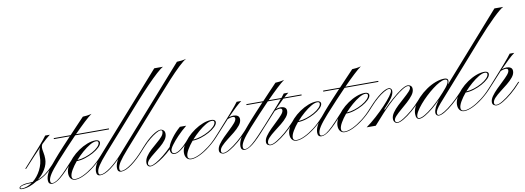

<svg xmlns="http://www.w3.org/2000/svg" viewBox="-148 -1333 4831 1766"><g transform="rotate(-10 2267.5 -450.0)"><path d="M10 -169H0L12 -182Q104 -283 160.5 -348Q217 -413 235 -439H278Q244 -414 195 -366Q186 -351 186 -334Q186 -318 192 -288.5Q198 -259 198 -229Q198 -180 170 -132.5Q142 -85 98 -51Q172 -77 244 -156L256 -169H266L257 -159Q170 -63 81 -38Q49 -17 12.5 -4Q-24 9 -60 9Q-81 9 -81 -4Q-81 -18 -50 -28Q-19 -38 26 -38Q36 -38 47 -39Q93 -75 123 -133.5Q153 -192 153 -255Q153 -280 156 -300Q159 -320 170 -340Q140 -310 104 -271Q68 -232 23 -183ZM-74 -4Q-74 3 -62 3Q-37 3 -12 -6Q13 -15 36 -31Q32 -31 27 -31Q-16 -31 -45 -23.5Q-74 -16 -74 -4Z M313 -185Q255 -120 231 -82.5Q207 -45 207 -20Q207 3 225 3Q244 3 268 -12Q292 -27 327.5 -61.5Q363 -96 417 -156L429 -169H439L430 -159Q349 -67 301.5 -29Q254 9 222 9Q187 9 187 -30Q187 -91 256 -169Q275 -192 292 -212Q309 -232 330 -255.5Q351 -279 381.5 -312Q412 -345 457 -393H308V-402H466Q494 -432 528.5 -468.5Q563 -505 606 -550Q623 -550 645 -553Q667 -556 689 -562Q662 -543 617 -501Q572 -459 516 -402H823V-393H507Q462 -347 413 -294Q364 -241 313 -185Z M439 3Q472 3 516 -18Q560 -39 607 -75Q654 -111 694 -156L706 -169H716L707 -159Q665 -112 615.5 -73.5Q566 -35 519.5 -13Q473 9 439 9Q413 9 397.5 -9.5Q382 -28 382 -60Q382 -92 401 -127Q420 -162 451.5 -195.5Q483 -229 522.5 -256Q562 -283 603.5 -299Q645 -315 683 -315Q700 -315 710 -308Q720 -301 720 -290Q720 -269 696.5 -246Q673 -223 636.5 -203Q600 -183 558.5 -170Q517 -157 480 -157Q449 -120 428.5 -84.5Q408 -49 408 -25Q408 3 439 3ZM686 -306Q662 -306 628 -286Q594 -266 557 -234Q520 -202 488 -166Q524 -168 562 -180.5Q600 -193 633 -211.5Q666 -230 686.5 -251Q707 -272 707 -290Q707 -306 686 -306Z M672 9Q637 9 637 -30Q637 -91 706 -169L1330 -874H1412Q1391 -864 1348.5 -825.5Q1306 -787 1251 -730Q1196 -673 1136 -606L763 -185Q704 -118 680.5 -81.5Q657 -45 657 -20Q657 3 675 3Q709 3 767.5 -39.5Q826 -82 891 -156L902 -169H912L903 -159Q832 -78 772.5 -34.5Q713 9 672 9ZM868 9Q833 9 833 -30Q833 -91 902 -169L1546 -897Q1563 -897 1587.5 -900Q1612 -903 1634 -909Q1608 -896 1561.5 -852Q1515 -808 1456 -744Q1397 -680 1332 -606L959 -185Q900 -118 876.5 -81.5Q853 -45 853 -20Q853 3 871 3Q905 3 963.5 -39.5Q1022 -82 1087 -156L1098 -169H1108L1099 -159Q1028 -78 968.5 -34.5Q909 9 868 9Z M1289 -308Q1301 -308 1314.5 -297.5Q1328 -287 1328 -263Q1328 -234 1307 -206Q1286 -178 1255.5 -152.5Q1225 -127 1194 -103Q1163 -79 1142 -57.5Q1121 -36 1121 -16Q1121 -6 1129.5 -1.5Q1138 3 1142 3Q1161 3 1195 -16.5Q1229 -36 1268.5 -68Q1308 -100 1344 -137Q1354 -170 1388 -216Q1422 -262 1469 -303H1528Q1480 -264 1441 -223Q1402 -182 1378.5 -149.5Q1355 -117 1355 -101Q1355 -85 1362 -79Q1369 -73 1381 -73Q1403 -73 1434.5 -95.5Q1466 -118 1500 -156L1511 -169H1522L1513 -159Q1475 -116 1440 -91Q1405 -66 1380 -66Q1340 -66 1340 -115Q1305 -81 1266.5 -53Q1228 -25 1194.5 -8Q1161 9 1141 9Q1126 9 1117 -1Q1108 -11 1108 -27Q1108 -59 1127.5 -88Q1147 -117 1176 -144Q1205 -171 1234.5 -195.5Q1264 -220 1283.5 -242.5Q1303 -265 1303 -287Q1303 -302 1288 -302Q1273 -302 1244.5 -285.5Q1216 -269 1183 -242Q1150 -215 1120 -182L1108 -169H1098L1110 -182Q1162 -240 1210.5 -274Q1259 -308 1289 -308Z M1521 3Q1554 3 1598 -18Q1642 -39 1689 -75Q1736 -111 1776 -156L1788 -169H1798L1789 -159Q1747 -112 1697.5 -73.5Q1648 -35 1601.5 -13Q1555 9 1521 9Q1495 9 1479.5 -9.5Q1464 -28 1464 -60Q1464 -92 1483 -127Q1502 -162 1533.5 -195.5Q1565 -229 1604.5 -256Q1644 -283 1685.5 -299Q1727 -315 1765 -315Q1782 -315 1792 -308Q1802 -301 1802 -290Q1802 -269 1778.5 -246Q1755 -223 1718.5 -203Q1682 -183 1640.5 -170Q1599 -157 1562 -157Q1531 -120 1510.5 -84.5Q1490 -49 1490 -25Q1490 3 1521 3ZM1768 -306Q1744 -306 1710 -286Q1676 -266 1639 -234Q1602 -202 1570 -166Q1606 -168 1644 -180.5Q1682 -193 1715 -211.5Q1748 -230 1768.5 -251Q1789 -272 1789 -290Q1789 -306 1768 -306Z M1824 3Q1845 3 1882 -19.5Q1919 -42 1962 -78Q2005 -114 2043 -156L2055 -169H2065L2056 -159Q2015 -112 1969.5 -74Q1924 -36 1885.5 -13.5Q1847 9 1823 9Q1810 9 1797 0.5Q1784 -8 1784 -27Q1784 -53 1804 -81.5Q1824 -110 1854 -140Q1884 -170 1914 -198Q1944 -226 1964 -249.5Q1984 -273 1984 -290Q1984 -308 1962 -308Q1952 -308 1939.5 -304.5Q1927 -301 1915 -297Q1871 -250 1811 -183L1798 -169H1788L1800 -182Q1892 -283 1948.5 -348Q2005 -413 2023 -439H2066Q2040 -420 2006.5 -388.5Q1973 -357 1927 -310Q1938 -314 1948 -316.5Q1958 -319 1970 -319Q1995 -319 2010.5 -309Q2026 -299 2026 -276Q2026 -248 2003.5 -220Q1981 -192 1947.5 -165Q1914 -138 1880.5 -112.5Q1847 -87 1824.5 -63Q1802 -39 1802 -17Q1802 3 1824 3Z M2112 -185Q2054 -120 2030 -82.5Q2006 -45 2006 -20Q2006 3 2024 3Q2043 3 2067 -12Q2091 -27 2126.5 -61.5Q2162 -96 2216 -156L2228 -169H2238L2229 -159Q2148 -67 2100.5 -29Q2053 9 2021 9Q1986 9 1986 -30Q1986 -91 2055 -169Q2074 -192 2091 -212Q2108 -232 2129 -255.5Q2150 -279 2180.5 -312Q2211 -345 2256 -393H2107V-402H2265Q2293 -432 2327.5 -468.5Q2362 -505 2405 -550Q2422 -550 2444 -553Q2466 -556 2488 -562Q2461 -543 2416 -501Q2371 -459 2315 -402H2622V-393H2306Q2261 -347 2212 -294Q2163 -241 2112 -185Z M2264 3Q2285 3 2322 -19.5Q2359 -42 2402 -78Q2445 -114 2483 -156L2495 -169H2505L2496 -159Q2455 -112 2409.5 -74Q2364 -36 2325.5 -13.5Q2287 9 2263 9Q2250 9 2237 0.5Q2224 -8 2224 -27Q2224 -53 2244 -81.5Q2264 -110 2294 -140Q2324 -170 2354 -198Q2384 -226 2404 -249.5Q2424 -273 2424 -290Q2424 -308 2402 -308Q2392 -308 2379.5 -304.5Q2367 -301 2355 -297Q2311 -250 2251 -183L2238 -169H2228L2240 -182Q2332 -283 2388.5 -348Q2445 -413 2463 -439H2506Q2480 -420 2446.5 -388.5Q2413 -357 2367 -310Q2378 -314 2388 -316.5Q2398 -319 2410 -319Q2435 -319 2450.5 -309Q2466 -299 2466 -276Q2466 -248 2443.5 -220Q2421 -192 2387.5 -165Q2354 -138 2320.5 -112.5Q2287 -87 2264.5 -63Q2242 -39 2242 -17Q2242 3 2264 3Z M2505 3Q2538 3 2582 -18Q2626 -39 2673 -75Q2720 -111 2760 -156L2772 -169H2782L2773 -159Q2731 -112 2681.5 -73.5Q2632 -35 2585.5 -13Q2539 9 2505 9Q2479 9 2463.5 -9.5Q2448 -28 2448 -60Q2448 -92 2467 -127Q2486 -162 2517.5 -195.5Q2549 -229 2588.5 -256Q2628 -283 2669.5 -299Q2711 -315 2749 -315Q2766 -315 2776 -308Q2786 -301 2786 -290Q2786 -269 2762.5 -246Q2739 -223 2702.5 -203Q2666 -183 2624.5 -170Q2583 -157 2546 -157Q2515 -120 2494.5 -84.5Q2474 -49 2474 -25Q2474 3 2505 3ZM2752 -306Q2728 -306 2694 -286Q2660 -266 2623 -234Q2586 -202 2554 -166Q2590 -168 2628 -180.5Q2666 -193 2699 -211.5Q2732 -230 2752.5 -251Q2773 -272 2773 -290Q2773 -306 2752 -306Z M2829 -185Q2771 -120 2747 -82.5Q2723 -45 2723 -20Q2723 3 2741 3Q2760 3 2784 -12Q2808 -27 2843.5 -61.5Q2879 -96 2933 -156L2945 -169H2955L2946 -159Q2865 -67 2817.5 -29Q2770 9 2738 9Q2703 9 2703 -30Q2703 -91 2772 -169Q2791 -192 2808 -212Q2825 -232 2846 -255.5Q2867 -279 2897.5 -312Q2928 -345 2973 -393H2824V-402H2982Q3010 -432 3044.5 -468.5Q3079 -505 3122 -550Q3139 -550 3161 -553Q3183 -556 3205 -562Q3178 -543 3133 -501Q3088 -459 3032 -402H3339V-393H3023Q2978 -347 2929 -294Q2880 -241 2829 -185Z M2955 3Q2988 3 3032 -18Q3076 -39 3123 -75Q3170 -111 3210 -156L3222 -169H3232L3223 -159Q3181 -112 3131.5 -73.5Q3082 -35 3035.5 -13Q2989 9 2955 9Q2929 9 2913.5 -9.5Q2898 -28 2898 -60Q2898 -92 2917 -127Q2936 -162 2967.5 -195.5Q2999 -229 3038.5 -256Q3078 -283 3119.5 -299Q3161 -315 3199 -315Q3216 -315 3226 -308Q3236 -301 3236 -290Q3236 -269 3212.5 -246Q3189 -223 3152.5 -203Q3116 -183 3074.5 -170Q3033 -157 2996 -157Q2965 -120 2944.5 -84.5Q2924 -49 2924 -25Q2924 3 2955 3ZM3202 -306Q3178 -306 3144 -286Q3110 -266 3073 -234Q3036 -202 3004 -166Q3040 -168 3078 -180.5Q3116 -193 3149 -211.5Q3182 -230 3202.5 -251Q3223 -272 3223 -290Q3223 -306 3202 -306Z M3232 -169H3222L3234 -182Q3290 -244 3341 -281.5Q3392 -319 3422 -319Q3434 -319 3442 -311Q3450 -303 3450 -290Q3450 -262 3426.5 -227Q3403 -192 3346 -133H3355Q3398 -178 3445.5 -219.5Q3493 -261 3534 -288Q3575 -315 3599 -315Q3614 -315 3626 -305Q3638 -295 3638 -274Q3638 -246 3616.5 -217.5Q3595 -189 3564 -161Q3533 -133 3501.5 -106.5Q3470 -80 3448.5 -57Q3427 -34 3427 -16Q3427 -8 3433.5 -2.5Q3440 3 3448 3Q3468 3 3504.5 -19.5Q3541 -42 3584 -78Q3627 -114 3664 -156L3676 -169H3686L3677 -159Q3636 -112 3591 -74Q3546 -36 3508 -13.5Q3470 9 3447 9Q3432 9 3421.5 -3.5Q3411 -16 3411 -34Q3411 -62 3431.5 -91.5Q3452 -121 3483 -150Q3514 -179 3544.5 -206Q3575 -233 3595.5 -255Q3616 -277 3616 -293Q3616 -308 3598 -308Q3580 -308 3549 -289Q3518 -270 3480 -239Q3442 -208 3404 -171Q3366 -134 3333 -98L3245 0H3160Q3207 -34 3256 -78Q3305 -122 3346.5 -166Q3388 -210 3413.5 -245Q3439 -280 3439 -295Q3439 -312 3421 -312Q3405 -312 3375 -294.5Q3345 -277 3310.5 -247.5Q3276 -218 3244 -182Z M3653 7Q3620 7 3620 -44Q3620 -78 3640 -116Q3660 -154 3694 -189.5Q3728 -225 3770 -254Q3812 -283 3856.5 -300Q3901 -317 3941 -317Q3975 -317 3975 -291Q3975 -278 3964 -258L4161 -481L4507 -873H4589Q4561 -860 4489.5 -791Q4418 -722 4316 -607L4205 -481L3943 -185Q3897 -134 3869.5 -102Q3842 -70 3830.5 -50.5Q3819 -31 3819 -17Q3819 3 3835 3Q3853 3 3887 -17.5Q3921 -38 3963.5 -74Q4006 -110 4049 -156L4061 -169H4071L4062 -159Q4019 -112 3974.5 -73.5Q3930 -35 3893 -13Q3856 9 3833 9Q3822 9 3813.5 0.5Q3805 -8 3805 -21Q3805 -62 3857 -134Q3821 -97 3782 -65Q3743 -33 3709 -13Q3675 7 3653 7ZM3654 0Q3673 0 3705.5 -19Q3738 -38 3778.5 -71.5Q3819 -105 3861 -148Q3908 -197 3937 -232.5Q3966 -268 3966 -290Q3966 -307 3944 -307Q3924 -307 3893.5 -291Q3863 -275 3828.5 -248.5Q3794 -222 3760 -190Q3726 -158 3698 -125Q3670 -92 3653 -63.5Q3636 -35 3636 -16Q3636 0 3654 0Z M4071 3Q4104 3 4148 -18Q4192 -39 4239 -75Q4286 -111 4326 -156L4338 -169H4348L4339 -159Q4297 -112 4247.5 -73.5Q4198 -35 4151.5 -13Q4105 9 4071 9Q4045 9 4029.5 -9.5Q4014 -28 4014 -60Q4014 -92 4033 -127Q4052 -162 4083.5 -195.5Q4115 -229 4154.5 -256Q4194 -283 4235.5 -299Q4277 -315 4315 -315Q4332 -315 4342 -308Q4352 -301 4352 -290Q4352 -269 4328.5 -246Q4305 -223 4268.5 -203Q4232 -183 4190.5 -170Q4149 -157 4112 -157Q4081 -120 4060.5 -84.5Q4040 -49 4040 -25Q4040 3 4071 3ZM4318 -306Q4294 -306 4260 -286Q4226 -266 4189 -234Q4152 -202 4120 -166Q4156 -168 4194 -180.5Q4232 -193 4265 -211.5Q4298 -230 4318.5 -251Q4339 -272 4339 -290Q4339 -306 4318 -306Z M4374 3Q4395 3 4432 -19.5Q4469 -42 4512 -78Q4555 -114 4593 -156L4605 -169H4615L4606 -159Q4565 -112 4519.5 -74Q4474 -36 4435.5 -13.5Q4397 9 4373 9Q4360 9 4347 0.5Q4334 -8 4334 -27Q4334 -53 4354 -81.5Q4374 -110 4404 -140Q4434 -170 4464 -198Q4494 -226 4514 -249.5Q4534 -273 4534 -290Q4534 -308 4512 -308Q4502 -308 4489.5 -304.5Q4477 -301 4465 -297Q4421 -250 4361 -183L4348 -169H4338L4350 -182Q4442 -283 4498.5 -348Q4555 -413 4573 -439H4616Q4590 -420 4556.5 -388.5Q4523 -357 4477 -310Q4488 -314 4498 -316.5Q4508 -319 4520 -319Q4545 -319 4560.5 -309Q4576 -299 4576 -276Q4576 -248 4553.5 -220Q4531 -192 4497.5 -165Q4464 -138 4430.5 -112.5Q4397 -87 4374.5 -63Q4352 -39 4352 -17Q4352 3 4374 3Z"/></g></svg>

Font: Ballet 16pt
Style: Regular
Weight: 400
Designer: Maximiliano R. Sproviero
Foundry: Omnibus-Type
Version: Version 1.100; ttfautohint (v1.8.3)